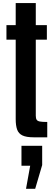

<svg xmlns="http://www.w3.org/2000/svg" viewBox="-20 -879 352 1236"><path d="M196.3 4.9Q149.4 4.9 124.5 -7.1Q99.6 -19 90.3 -44.9Q81.1 -70.8 81.1 -111.8V-623.5H21.5V-717.3H81.1V-859.4H210.4V-717.3H281.7V-623.5H210.4V-134.3Q210.4 -117.2 215.8 -108.4Q221.2 -99.6 237.1 -96.7Q252.9 -93.8 284.2 -93.8V4.9ZM147.5 336.4 174.3 188H118.2V59.6H251.5V183.6L206.5 336.4Z"/></svg>

Font: Antonio
Style: Bold
Weight: 700
Designer: Vernon Adams
Foundry: Vernon Adams
Version: Version 1.002